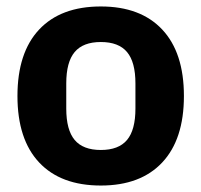

<svg xmlns="http://www.w3.org/2000/svg" viewBox="-20 -564 623 594"><path d="M34 -267Q34 -401 101 -472.5Q168 -544 292 -544Q415 -544 482 -472.5Q549 -401 549 -267Q549 -133 482 -61.5Q415 10 292 10Q168 10 101 -61.5Q34 -133 34 -267ZM292 -100Q347 -100 373 -131Q399 -162 399 -228V-306Q399 -372 373 -403Q347 -434 292 -434Q237 -434 211 -403Q185 -372 185 -306V-228Q185 -162 211 -131Q237 -100 292 -100Z"/></svg>

Font: Mozilla Headline BETA
Style: Bold
Weight: 700
Designer: Studio DRAMA
Foundry: Studio DRAMA
Version: Version 0.100